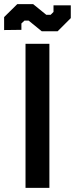

<svg xmlns="http://www.w3.org/2000/svg" viewBox="-49 -913 364 933"><path d="M75 -700H191V0H75ZM90 -813H70L55 -799V-768L-29 -767V-830L35 -893H112L176 -841H197L211 -855V-887H295V-825L231 -761H154Z"/></svg>

Font: Chakra Petch SemiBold
Style: Regular
Weight: 600
Designer: Katatrad Aksorn Co.,Ltd.
Foundry: Cadson Demak Co.,Ltd.
Version: Version 1.000; ttfautohint (v1.6)